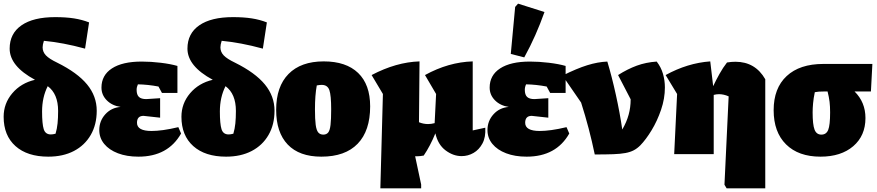

<svg xmlns="http://www.w3.org/2000/svg" viewBox="-23 -846 4813 1054"><path d="M242 14Q127 14 62 -44Q-3 -102 -3 -205Q-3 -278 44.5 -334Q92 -390 169 -408Q30 -483 30 -579Q30 -662 95 -707Q160 -752 280 -752Q339 -752 383.5 -745Q428 -738 466 -723L444 -579Q382 -596 326 -606.5Q270 -617 218 -622Q211 -601 211 -586Q211 -561 229 -542Q247 -523 291 -502Q402 -447 455 -382.5Q508 -318 508 -238Q508 -162 475 -105Q442 -48 382.5 -17Q323 14 242 14ZM208 -234Q208 -166 217 -137Q226 -108 256 -108Q267 -108 282 -112Q290 -139 293 -168.5Q296 -198 296 -237Q296 -331 239 -373Q208 -312 208 -234Z M737 14Q673 14 624.5 -4.5Q576 -23 549 -56Q522 -89 522 -132Q522 -182 555 -218.5Q588 -255 639 -259Q592 -266 563 -295.5Q534 -325 534 -365Q534 -433 591.5 -470.5Q649 -508 755 -508Q805 -508 859 -501.5Q913 -495 951 -484V-336H866L847 -371Q789 -382 734 -383Q727 -368 727 -353Q727 -326 739.5 -314Q752 -302 780 -302L856 -307V-200L765 -210Q729 -210 729 -172Q729 -127 809 -127Q837 -127 873.5 -132Q910 -137 956 -148L971 -113Q899 14 737 14Z M1218 14Q1103 14 1038 -44Q973 -102 973 -205Q973 -278 1020.5 -334Q1068 -390 1145 -408Q1006 -483 1006 -579Q1006 -662 1071 -707Q1136 -752 1256 -752Q1315 -752 1359.5 -745Q1404 -738 1442 -723L1420 -579Q1358 -596 1302 -606.5Q1246 -617 1194 -622Q1187 -601 1187 -586Q1187 -561 1205 -542Q1223 -523 1267 -502Q1378 -447 1431 -382.5Q1484 -318 1484 -238Q1484 -162 1451 -105Q1418 -48 1358.5 -17Q1299 14 1218 14ZM1184 -234Q1184 -166 1193 -137Q1202 -108 1232 -108Q1243 -108 1258 -112Q1266 -139 1269 -168.5Q1272 -198 1272 -237Q1272 -331 1215 -373Q1184 -312 1184 -234Z M1741 14Q1620 14 1556.5 -52.5Q1493 -119 1493 -243Q1493 -371 1561 -440Q1629 -509 1754 -509Q1877 -509 1943 -445.5Q2009 -382 2009 -262Q2009 -128 1940.5 -57Q1872 14 1741 14ZM1752 -107Q1769 -107 1778.5 -118.5Q1788 -130 1791.5 -160.5Q1795 -191 1795 -246Q1795 -323 1785 -351.5Q1775 -380 1743 -380Q1732 -380 1716 -377Q1706 -323 1706 -246Q1706 -191 1710 -161Q1714 -131 1724 -119Q1734 -107 1752 -107Z M2065 188 2079 -330 2017 -434Q2152 -505 2280 -509L2277 -175Q2301 -165 2327 -165Q2344 -165 2363 -170L2371 -330L2310 -434Q2439 -505 2572 -509V-130L2641 -145Q2644 -93 2625.5 -58.5Q2607 -24 2576.5 -6.5Q2546 11 2511 11Q2465 11 2423 -20.5Q2381 -52 2367 -114Q2339 -45 2303 8Q2293 10 2283 11Q2273 12 2263 12Q2259 12 2256 12L2289 167V188Z M2868 14Q2804 14 2755.5 -4.5Q2707 -23 2680 -56Q2653 -89 2653 -132Q2653 -182 2686 -218.5Q2719 -255 2770 -259Q2723 -266 2694 -295.5Q2665 -325 2665 -365Q2665 -433 2722.5 -470.5Q2780 -508 2886 -508Q2936 -508 2990 -501.5Q3044 -495 3082 -484V-336H2997L2978 -371Q2920 -382 2865 -383Q2858 -368 2858 -353Q2858 -326 2870.5 -314Q2883 -302 2911 -302L2987 -307V-200L2896 -210Q2860 -210 2860 -172Q2860 -127 2940 -127Q2968 -127 3004.5 -132Q3041 -137 3087 -148L3102 -113Q3030 14 2868 14ZM2855 -531 2781 -550 2805 -808 2821 -826 2966 -780Q2943 -715 2915.5 -653Q2888 -591 2855 -531Z M3242 2Q3227 -70 3208.5 -140.5Q3190 -211 3167 -283L3065 -431Q3143 -470 3201 -488Q3259 -506 3311 -508Q3336 -425 3358 -325Q3380 -225 3393 -135Q3417 -176 3428 -216.5Q3439 -257 3439 -299V-301L3370 -434Q3422 -467 3472.5 -485.5Q3523 -504 3582 -508Q3606 -477 3616.5 -440.5Q3627 -404 3627 -366Q3627 -305 3606 -243.5Q3585 -182 3554 -131Q3523 -80 3492 -48Q3475 -31 3456 -21Q3437 -11 3410.5 -6Q3384 -1 3343.5 0.5Q3303 2 3242 2Z M3678 0 3694 -330 3631 -434Q3751 -500 3876 -509L3892 -373Q3907 -405 3926.5 -440Q3946 -475 3968 -503Q3980 -505 3991.5 -506Q4003 -507 4014 -507Q4123 -507 4178 -411V188H3966L3954 168L3977 -317Q3950 -329 3924 -329Q3910 -329 3895 -325V0Z M4728 -198Q4728 -101 4661 -43.5Q4594 14 4481 14Q4360 14 4292 -53.5Q4224 -121 4224 -241Q4224 -362 4295.5 -428.5Q4367 -495 4497 -495H4766L4758 -344H4668Q4728 -285 4728 -198ZM4507 -344Q4485 -344 4472.5 -343Q4460 -342 4450 -340Q4443 -307 4440.5 -279Q4438 -251 4438 -229Q4438 -162 4448.5 -134.5Q4459 -107 4486 -107Q4513 -107 4523.5 -133Q4534 -159 4534 -229Q4534 -262 4531 -287Q4528 -312 4520 -344Z"/></svg>

Font: Piazzolla Black
Style: Regular
Weight: 900
Designer: Juan Pablo del Peral
Foundry: Huerta Tipografica
Version: Version 1.330